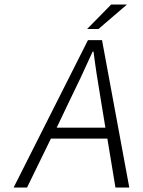

<svg xmlns="http://www.w3.org/2000/svg" viewBox="-20 -840 640 860"><path d="M370.1 -710 478 -819.8H548.8L420.9 -710ZM41 0 374 -660.2H437L559.1 0H497.1L460.9 -219.2H208L101.1 0ZM233.9 -268.1H452.1L433.1 -383.8Q409.7 -521.5 398.9 -608.9H395Q340.3 -487.3 289.1 -383.8Z"/></svg>

Font: Office Code Pro Light Italic
Style: Regular
Weight: 300
Italic angle: -9°
Designer: Nathan Rutzky & Paul D. Hunt
Foundry: Adobe Systems Incorporated
Version: Version 1.004;PS 001.004;hotconv 1.0.70;makeotf.lib2.5.58329